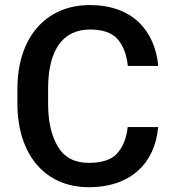

<svg xmlns="http://www.w3.org/2000/svg" viewBox="-20 -741 693 770"><path d="M492.2 -231.4C486.8 -185.1 472.2 -149.9 449.2 -125C426.3 -100.1 388.2 -87.9 335.9 -87.9C278.8 -87.9 237.8 -109.9 211.9 -153.3C186 -196.8 172.9 -253.9 172.9 -325.7V-385.7C172.9 -536.6 229.5 -622.6 340.3 -622.6C391.6 -622.6 428.7 -609.9 451.7 -584C474.1 -558.1 487.8 -522.5 492.7 -476.6H614.7C601.1 -619.1 510.3 -720.7 340.3 -720.7C163.1 -720.7 49.8 -589.8 49.8 -384.8V-325.7C49.8 -121.6 160.2 9.8 335.9 9.8C508.3 9.8 602.5 -91.3 614.3 -231.4Z"/></svg>

Font: Vazirmatn Medium
Style: Regular
Weight: 500
Designer: Saber Rastikerdar
Foundry: Saber Rastikerdar
Version: Version 33.003